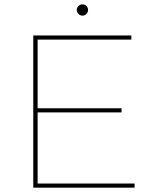

<svg xmlns="http://www.w3.org/2000/svg" viewBox="-20 -863 708 883"><path d="M133 0V-700H584V-681H153V-19H599V0ZM148 -346V-365H539V-346ZM359 -791Q349 -791 341 -799Q333 -807 333 -817Q333 -828 341 -835.5Q349 -843 359 -843Q370 -843 377.5 -835.5Q385 -828 385 -817Q385 -807 377.5 -799Q370 -791 359 -791Z"/></svg>

Font: Montserrat Thin Thin
Style: Regular
Weight: 250
Version: Version 9.000